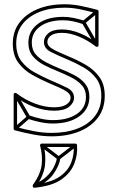

<svg xmlns="http://www.w3.org/2000/svg" viewBox="-20 -618 535 900"><path d="M117 -77 111 -61Q141 -51 170.5 -45Q200 -39 228 -39Q228 -39 228 -39Q228 -39 228 -39Q305 -39 352 -73Q399 -107 399 -164Q399 -164 399 -164Q399 -164 399 -164Q399 -201 379 -225.5Q359 -250 327 -266.5Q295 -283 259 -297Q259 -297 259 -297Q259 -297 259 -297Q228 -310 198 -325Q168 -340 148.5 -362Q129 -384 129 -418Q129 -418 129 -418Q129 -418 129 -418Q129 -466 169 -494.5Q209 -523 276 -523Q276 -523 276 -523Q276 -523 276 -523Q299 -523 322.5 -518Q346 -513 369 -505L375 -521Q350 -529 325 -534Q300 -539 276 -539Q276 -539 276 -539Q276 -539 276 -539Q201 -539 157 -505.5Q113 -472 113 -418Q113 -418 113 -418Q113 -418 113 -418Q113 -380 133.5 -355Q154 -330 186 -313.5Q218 -297 253 -283Q253 -283 253 -283Q253 -283 253 -283Q285 -270 314.5 -255Q344 -240 363.5 -218.5Q383 -197 383 -164Q383 -164 383 -164Q383 -164 383 -164Q383 -113 340.5 -84Q298 -55 228 -55Q228 -55 228 -55Q228 -55 228 -55Q202 -55 174 -61Q146 -67 117 -77ZM439 -558 429 -570 367 -519Q365 -518 364.5 -514.5Q364 -511 365 -509L427 -402L441 -410L379 -517Q378 -519 376.5 -512Q375 -505 377 -507ZM47 -21 57 -9 119 -63Q121 -65 122 -68Q123 -71 121 -73L59 -179L45 -171L107 -65Q109 -63 110 -70Q111 -77 109 -75ZM439 -412Q399 -444 355 -462Q311 -480 270 -480Q228 -480 207 -462.5Q186 -445 186 -421Q186 -391 218.5 -374.5Q251 -358 299 -338Q335 -323 371 -302.5Q407 -282 431 -250.5Q455 -219 455 -169Q455 -113 425 -74Q395 -35 342.5 -15Q290 5 222 5Q182 5 140 -3Q98 -11 54 -23L60 -15V-175L47 -169Q90 -135 139 -117Q188 -99 234 -99Q281 -99 304 -117.5Q327 -136 327 -160Q327 -190 295.5 -206Q264 -222 214 -243Q178 -259 141.5 -279Q105 -299 80.5 -331Q56 -363 56 -414Q56 -466 84.5 -503.5Q113 -541 164 -561.5Q215 -582 283 -582Q318 -582 355 -574.5Q392 -567 432 -556L426 -564V-406ZM429 -400Q433 -397 437.5 -399Q442 -401 442 -406V-564Q442 -567 440.5 -569Q439 -571 436 -572Q395 -583 357.5 -590.5Q320 -598 283 -598Q210 -598 155.5 -575Q101 -552 70.5 -511Q40 -470 40 -414Q40 -359 66 -324Q92 -289 130.5 -267.5Q169 -246 208 -229Q233 -218 256.5 -208Q280 -198 295.5 -186.5Q311 -175 311 -160Q311 -141 291 -128Q271 -115 234 -115Q191 -115 144 -132.5Q97 -150 57 -181Q53 -184 48.5 -182Q44 -180 44 -175V-15Q44 -12 45.5 -10Q47 -8 50 -7Q96 5 138.5 13Q181 21 222 21Q295 21 351 -1.5Q407 -24 439 -66.5Q471 -109 471 -169Q471 -223 445.5 -257.5Q420 -292 382 -314Q344 -336 305 -352Q281 -363 257 -373Q233 -383 217.5 -394.5Q202 -406 202 -421Q202 -440 219.5 -452Q237 -464 270 -464Q308 -464 350 -446.5Q392 -429 429 -400ZM138 247 144 261Q203 237 230.5 197.5Q258 158 263 124L247 122Q244 142 232 165.5Q220 189 197 210.5Q174 232 138 247ZM181 57 171 69 250 129Q252 131 255 131Q258 131 260 129L338 69L328 57L250 117Q248 118 255 118Q262 118 260 117ZM176 71H333L325 64Q329 104 314 143.5Q299 183 258 211Q217 239 140 246L148 259Q186 203 191 155.5Q196 108 184 61ZM176 55Q172 55 169.5 58Q167 61 168 65Q180 109 175.5 153Q171 197 134 249Q132 253 134.5 258Q137 263 142 262Q224 254 268 223Q312 192 328.5 148.5Q345 105 341 62Q341 59 338.5 57Q336 55 333 55Z"/></svg>

Font: Tilt Prism
Style: Regular
Weight: 400
Version: Version 1.000